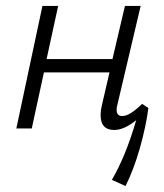

<svg xmlns="http://www.w3.org/2000/svg" viewBox="-20 -433 551 647"><path d="M480 -69Q472 -7 451.5 65.5Q431 138 403 194L357 173Q403 95 439 -28Q398 5 365 5Q319 5 319 -45Q319 -61 323 -77L349 -189H128L87 0H35L123 -413H176L137 -234H359L401 -413H454L376 -82Q373 -72 373 -63Q373 -42 392 -42Q405 -42 421 -52Q437 -62 459 -83Z"/></svg>

Font: Ysabeau Infant Semilight
Style: Italic
Weight: 300
Italic angle: -12°
Designer: Christian Thalmann (Catharsis Fonts)
Version: Version 0.003